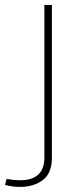

<svg xmlns="http://www.w3.org/2000/svg" viewBox="-87 -503 317 761"><path d="M-66.9 230C-46.9 235.4 -27.3 237.8 -7.3 237.8C28.3 237.8 58.6 229 82.5 210.9C106.4 192.9 118.7 163.6 118.7 123.5V-483.4H88.9V121.6C88.9 183.6 53.7 211.4 -6.8 211.4C-27.8 211.4 -49.3 208.5 -61 206.1Z"/></svg>

Font: Estedad Thin
Style: Regular
Weight: 100
Designer: Amin Abedi
Version: Version 7.3